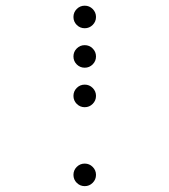

<svg xmlns="http://www.w3.org/2000/svg" viewBox="-20 -674 587 665"><path d="M312.5 -615.2Q312.5 -599.1 301 -587.6Q289.6 -576.2 273.4 -576.2Q257.3 -576.2 245.8 -587.6Q234.4 -599.1 234.4 -615.2Q234.4 -631.3 245.8 -642.8Q257.3 -654.3 273.4 -654.3Q289.6 -654.3 301 -642.8Q312.5 -631.3 312.5 -615.2ZM312.5 -478.5Q312.5 -462.4 301 -450.9Q289.6 -439.5 273.4 -439.5Q257.3 -439.5 245.8 -450.9Q234.4 -462.4 234.4 -478.5Q234.4 -494.6 245.8 -506.1Q257.3 -517.6 273.4 -517.6Q289.6 -517.6 301 -506.1Q312.5 -494.6 312.5 -478.5ZM312.5 -341.8Q312.5 -325.7 301 -314.2Q289.6 -302.7 273.4 -302.7Q257.3 -302.7 245.8 -314.2Q234.4 -325.7 234.4 -341.8Q234.4 -357.9 245.8 -369.4Q257.3 -380.9 273.4 -380.9Q289.6 -380.9 301 -369.4Q312.5 -357.9 312.5 -341.8ZM312.5 -68.4Q312.5 -52.2 301 -40.8Q289.6 -29.3 273.4 -29.3Q257.3 -29.3 245.8 -40.8Q234.4 -52.2 234.4 -68.4Q234.4 -84.5 245.8 -95.9Q257.3 -107.4 273.4 -107.4Q289.6 -107.4 301 -95.9Q312.5 -84.5 312.5 -68.4Z"/></svg>

Font: DatDot Light
Style: Regular
Weight: 300
Designer: GGBot
Version: 1.00